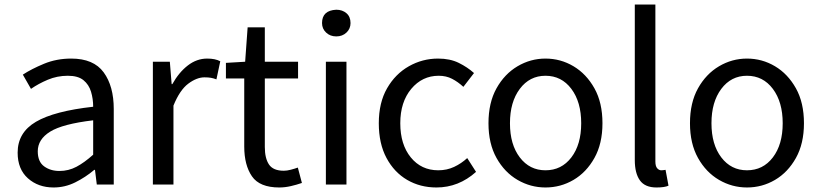

<svg xmlns="http://www.w3.org/2000/svg" viewBox="-20 -816 3626 849"><path d="M217 13Q149 13 103.5 -27.5Q58 -68 58 -141Q58 -230 139 -277.5Q220 -325 392 -344Q392 -379 382.5 -410.5Q373 -442 349 -461.5Q325 -481 280 -481Q233 -481 191.5 -463.5Q150 -446 117 -423L81 -486Q119 -511 174.5 -534Q230 -557 295 -557Q394 -557 438.5 -496Q483 -435 483 -334V0H408L400 -65H397Q358 -32 312.5 -9.5Q267 13 217 13ZM243 -60Q283 -60 318 -78.5Q353 -97 392 -132V-284Q257 -268 202 -234Q147 -200 147 -147Q147 -101 175 -80.5Q203 -60 243 -60Z M656 0V-543H731L739 -444H742Q771 -496 810.5 -526.5Q850 -557 896 -557Q932 -557 954 -545L937 -465Q924 -470 912.5 -472Q901 -474 884 -474Q850 -474 812.5 -446Q775 -418 747 -349V0Z M1215 13Q1128 13 1094 -36.5Q1060 -86 1060 -168V-469H979V-538L1064 -543L1075 -695H1151V-543H1298V-469H1151V-166Q1151 -116 1169.5 -88.5Q1188 -61 1235 -61Q1249 -61 1266 -65.5Q1283 -70 1297 -75L1315 -7Q1292 1 1266 7Q1240 13 1215 13Z M1421 0V-543H1512V0ZM1467 -655Q1440 -655 1422 -672Q1404 -689 1404 -714Q1404 -770 1467 -773Q1494 -773 1512 -757.5Q1530 -742 1530 -714Q1530 -689 1512 -672Q1494 -655 1467 -655Z M1910 13Q1838 13 1780.5 -20.5Q1723 -54 1689 -117.5Q1655 -181 1655 -271Q1655 -362 1691.5 -425.5Q1728 -489 1788 -523Q1848 -557 1917 -557Q1970 -557 2008.5 -538Q2047 -519 2076 -493L2029 -432Q2005 -454 1979 -467.5Q1953 -481 1920 -481Q1847 -481 1798.5 -423Q1750 -365 1750 -271Q1750 -177 1796.5 -120Q1843 -63 1918 -63Q1956 -63 1988 -78Q2020 -93 2046 -117L2085 -56Q2008 13 1910 13Z M2392 13Q2326 13 2268.5 -20.5Q2211 -54 2175.5 -117.5Q2140 -181 2140 -271Q2140 -362 2175.5 -425.5Q2211 -489 2268.5 -523Q2326 -557 2392 -557Q2459 -557 2516 -523Q2573 -489 2608.5 -425.5Q2644 -362 2644 -271Q2644 -181 2608.5 -117.5Q2573 -54 2516 -20.5Q2459 13 2392 13ZM2392 -63Q2463 -63 2506.5 -120Q2550 -177 2550 -271Q2550 -365 2506.5 -423Q2463 -481 2392 -481Q2322 -481 2278.5 -423Q2235 -365 2235 -271Q2235 -177 2278.5 -120Q2322 -63 2392 -63Z M2883 13Q2832 13 2809.5 -18.5Q2787 -50 2787 -108V-796H2878V-102Q2878 -81 2886 -72Q2894 -63 2904 -63Q2908 -63 2912 -63.5Q2916 -64 2923 -65L2936 5Q2919 13 2883 13Z M3283 13Q3217 13 3159.5 -20.5Q3102 -54 3066.5 -117.5Q3031 -181 3031 -271Q3031 -362 3066.5 -425.5Q3102 -489 3159.5 -523Q3217 -557 3283 -557Q3350 -557 3407 -523Q3464 -489 3499.5 -425.5Q3535 -362 3535 -271Q3535 -181 3499.5 -117.5Q3464 -54 3407 -20.5Q3350 13 3283 13ZM3283 -63Q3354 -63 3397.5 -120Q3441 -177 3441 -271Q3441 -365 3397.5 -423Q3354 -481 3283 -481Q3213 -481 3169.5 -423Q3126 -365 3126 -271Q3126 -177 3169.5 -120Q3213 -63 3283 -63Z"/></svg>

Font: Noto Sans CJK KR Regular (TTF)
Style: Regular
Weight: 400
Designer: Ryoko NISHIZUKA 西塚涼子 (kana & ideographs); Paul D. Hunt (Latin, Greek & Cyrillic); Wenlong ZHANG 张文龙 (bopomofo); Sandoll 
Foundry: Adobe Systems Incorporated
Version: Version 1.004;PS 1.004;hotconv 1.0.82;makeotf.lib2.5.63406